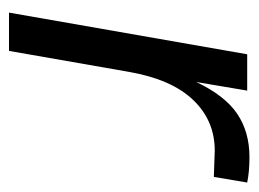

<svg xmlns="http://www.w3.org/2000/svg" viewBox="-92 -468 561 416"><g transform="rotate(90 188.0 -260.5)"><path d="M90.8 0H7.8L98.1 -516.1H176.8L158.2 -405.8Q188 -468.3 227.3 -494.6Q266.6 -521 320.8 -521Q352.5 -521 376 -516.1L363.8 -443.8L307.1 -445.8Q241.7 -445.8 197 -398.9Q152.3 -352.1 136.2 -259.8Z"/></g></svg>

Font: Creato Display
Style: Italic
Weight: 400
Italic angle: -10°
Version: Version 1.000